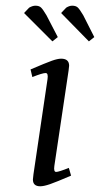

<svg xmlns="http://www.w3.org/2000/svg" viewBox="-20 -651 353 678"><path d="M64.9 -605 83 -624Q95.2 -630.9 105 -630.9Q118.2 -630.9 125 -624.3Q131.8 -617.7 144 -597.2L184.1 -520L165 -504.9ZM87.9 -405.8Q142.6 -429.2 163.1 -436.5Q183.6 -443.8 195.8 -443.8Q224.1 -443.8 224.1 -418.9Q224.1 -415.5 222.2 -401.9L171.9 -64.9Q168.9 -43.9 178.2 -43.9Q187.5 -43.9 223.1 -58.1L231 -30.8Q178.7 -8.3 156.7 -0.7Q134.8 6.8 122.1 6.8Q96.2 6.8 96.2 -17.1Q96.2 -21.5 98.1 -35.2L147.9 -372.1Q150.9 -393.1 141.1 -393.1Q129.9 -393.1 94.2 -378.9ZM195.8 -605 213.9 -624Q225.1 -630.9 234.9 -630.9Q248 -630.9 254.9 -624.3Q261.7 -617.7 273.9 -597.2L313 -520L293.9 -504.9Z"/></svg>

Font: Dehuti
Style: Italic
Weight: 400
Version: Version 1.2